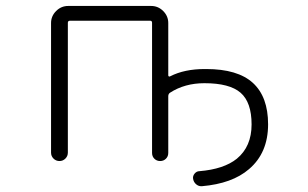

<svg xmlns="http://www.w3.org/2000/svg" viewBox="-20 -565 1040 648"><path d="M490.2 -544.9Q513.7 -544.9 530.8 -527.8Q547.9 -510.7 547.9 -487.3V-310.5Q547.9 -308.6 549.8 -307.1Q551.8 -305.7 554.7 -307.6Q602.5 -332 670.9 -332Q672.9 -332 675.8 -332Q782.2 -332 833.5 -285.2Q884.8 -238.3 884.8 -145.5Q884.8 -48.8 820.3 5.9Q763.7 54.7 661.1 63.5Q660.2 63.5 659.2 63.5Q649.4 63.5 641.6 56.6Q633.8 49.8 631.8 39.1Q629.9 29.3 636.7 21Q643.6 12.7 653.3 12.7Q735.4 5.9 779.3 -29.3Q829.1 -70.3 829.1 -145Q829.1 -219.7 792 -252Q754.9 -284.2 669.9 -284.2Q603.5 -284.2 553.7 -252Q547.9 -248 547.9 -240.2V-48.8Q547.9 -37.1 540 -29.3Q532.2 -21.5 520.5 -21.5Q508.8 -21.5 501 -29.3Q493.2 -37.1 493.2 -48.8V-488.3Q493.2 -495.1 486.3 -495.1H216.8Q209 -495.1 209 -488.3V-49.8Q209 -38.1 200.7 -29.8Q192.4 -21.5 180.7 -21.5Q168.9 -21.5 160.6 -29.8Q152.3 -38.1 152.3 -49.8V-487.3Q152.3 -510.7 169.4 -527.8Q186.5 -544.9 210 -544.9Z"/></svg>

Font: Rounded Mgen+ 1mn light
Style: Regular
Weight: 200
Designer: [Source Han Sans]
Ryoko NISHIZUKA  (kana & ideographs); Paul D. Hunt (Latin, Greek & Cyrillic); Wenlong ZHANG  (bopomofo
Version: Version 1.059.20150602